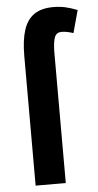

<svg xmlns="http://www.w3.org/2000/svg" viewBox="-54 -799 424 833"><g transform="rotate(-5 157.5 -382.5)"><path d="M236.8 -654.8Q215.3 -654.8 207.3 -636Q199.2 -617.2 198.2 -573.2V0H66.9V-564Q66.9 -633.3 81.3 -677.7Q95.7 -722.2 127.4 -743.7Q159.2 -765.1 210 -765.1Q237.8 -765.1 261.5 -760Q285.2 -754.9 314.9 -743.2L288.1 -645Q275.4 -649.4 262.2 -652.1Q249 -654.8 236.8 -654.8Z"/></g></svg>

Font: Open Sans Condensed
Style: Regular
Weight: 400
Width: 3
Designer: Monotype Design Team
Foundry: Monotype Imaging Inc.
Version: Version 3.000